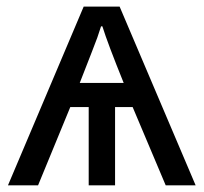

<svg xmlns="http://www.w3.org/2000/svg" viewBox="-20 -556 612 576"><path d="M338.9 -536.1 566.9 0H477.1L377.9 -234.9H325.2V0H246.1V-234.9H190.9L94.2 0H3.9L231 -536.1ZM219.2 -307.1H351.1Q302.7 -426.8 287.1 -477.1H283.2Q277.8 -460 272 -443.4Q266.1 -426.8 219.2 -307.1Z"/></svg>

Font: Noto Sans Southeast Asian
Style: Regular
Weight: 400
Designer: Monotype Design Team
Foundry: Monotype Imaging Inc.
Version: Version 1.06 uh; ttfautohint (v1.4.1)